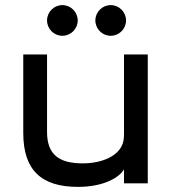

<svg xmlns="http://www.w3.org/2000/svg" viewBox="-20 -717 676 751"><path d="M285 14C390 14 450 -26 465 -55V0H558V-504H465V-202C465 -191 465 -178 463 -167C452 -107 378 -78 304 -78C210 -78 164 -113 164 -201V-504H71V-197C71 -52 141 14 285 14ZM164 -637C164 -604 191 -577 224 -577C257 -577 284 -604 284 -637C284 -670 257 -697 224 -697C191 -697 164 -670 164 -637ZM353 -637C353 -604 380 -577 413 -577C446 -577 473 -604 473 -637C473 -670 446 -697 413 -697C380 -697 353 -670 353 -637Z"/></svg>

Font: Hibana 45 SubMedium
Style: Regular
Weight: 500
Width: 6
Designer: pygmalion
Foundry: ybstudio
Version: Version 2021.007;FEAKit 1.0